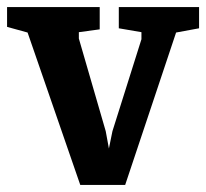

<svg xmlns="http://www.w3.org/2000/svg" viewBox="-42 -516 583 543"><path d="M36 -424 -22 -440V-496H240V-433L181 -425V-407L257 -145L266 -96L276 -145L358 -405V-425L294 -436V-496H521V-436L456 -424L312 7H185Z"/></svg>

Font: Faustina VF Beta
Style: Regular
Weight: 400
Designer: Alfonso Garcia
Foundry: Omnibus-Type
Version: Version 1.006